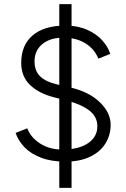

<svg xmlns="http://www.w3.org/2000/svg" viewBox="-20 -800 607 923"><path d="M55 -161 111 -183Q128 -139 173 -110Q218 -81 279 -81Q358 -81 403 -111.5Q448 -142 448 -193Q448 -239 409 -269Q370 -299 300 -317L237 -333Q167 -351 124.5 -391.5Q82 -432 82 -498Q82 -583 137 -630Q192 -677 295 -677Q353 -677 398.5 -657Q444 -637 472 -605.5Q500 -574 510 -541L453 -518Q434 -565 390 -592Q346 -619 285 -619Q221 -619 183.5 -588Q146 -557 146 -505Q146 -459 173 -433Q200 -407 251 -395L316 -380Q408 -359 460 -308.5Q512 -258 512 -200Q512 -151 487 -110.5Q462 -70 413 -46.5Q364 -23 294 -23Q226 -23 177 -42Q128 -61 98 -92Q68 -123 55 -161ZM265 -780H324V103H265Z"/></svg>

Font: Oak Sans Light
Style: Regular
Weight: 400
Designer: Erik Kennedy, Walven
Foundry: Erik Kennedy, Walven
Version: Version 1.100;Glyphs 3.1.2 (3151)